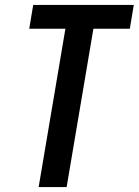

<svg xmlns="http://www.w3.org/2000/svg" viewBox="-20 -755 560 775"><path d="M136 0 244 -639H98L114 -735H520L504 -639H357L249 0Z"/></svg>

Font: iosevka_custom_sans_ss08
Style: Bold Italic
Weight: 700
Italic angle: -10°
Designer: Belleve Invis
Foundry: Belleve Invis
Version: Version 10.3.0; ttfautohint (v1.8.3)